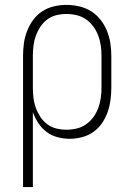

<svg xmlns="http://www.w3.org/2000/svg" viewBox="-20 -558 540 783"><path d="M74 205V-330Q74 -356 77.5 -381.5Q81 -407 90.5 -431.5Q100 -456 115.5 -477Q131 -498 152.5 -512Q174 -526 199.5 -532Q225 -538 251 -538Q277 -538 303 -532Q329 -526 351 -512.5Q373 -499 389.5 -478Q406 -457 416 -432.5Q426 -408 430 -382Q434 -356 434 -330V-200Q434 -175 430.5 -149.5Q427 -124 418.5 -100Q410 -76 395.5 -55Q381 -34 360 -19.5Q339 -5 314 1.5Q289 8 264 8Q239 8 214.5 1.5Q190 -5 170 -20Q150 -35 136 -56.5Q122 -78 114 -101V205ZM251 -29Q272 -29 293 -34Q314 -39 331 -51Q348 -63 360.5 -80Q373 -97 380.5 -117Q388 -137 391 -158Q394 -179 394 -200V-330Q394 -351 391 -372Q388 -393 380.5 -413Q373 -433 360.5 -450Q348 -467 331 -479Q314 -491 293 -496Q272 -501 251 -501Q230 -501 209.5 -496Q189 -491 172.5 -478.5Q156 -466 144.5 -448.5Q133 -431 126 -411.5Q119 -392 116.5 -371.5Q114 -351 114 -330V-200Q114 -179 116.5 -158.5Q119 -138 126 -118.5Q133 -99 144.5 -81.5Q156 -64 172.5 -51.5Q189 -39 209.5 -34Q230 -29 251 -29Z"/></svg>

Font: Iosevka Slab Extralight
Style: Regular
Weight: 200
Monospace: yes
Designer: Belleve Invis
Foundry: Belleve Invis
Version: Version 11.1.1; ttfautohint (v1.8.3)